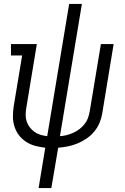

<svg xmlns="http://www.w3.org/2000/svg" viewBox="-20 -755 640 980"><path d="M177 205 211 -1Q185 -4 160 -10.5Q135 -17 113.5 -31Q92 -45 77 -64.5Q62 -84 54 -108.5Q46 -133 46 -159.5Q46 -186 50 -213L93 -472H36V-530H168L114 -203Q111 -186 111 -168Q111 -150 116.5 -134Q122 -118 132.5 -104.5Q143 -91 156.5 -81.5Q170 -72 186.5 -67Q203 -62 221 -60L333 -735H398L286 -60Q304 -61 321 -65.5Q338 -70 354.5 -77.5Q371 -85 385.5 -96Q400 -107 411.5 -121.5Q423 -136 429 -152.5Q435 -169 438 -187L495 -530H560L502 -177Q498 -152 488 -128Q478 -104 461 -83.5Q444 -63 422 -48Q400 -33 376 -23Q352 -13 327 -8Q302 -3 277 -1L242 205Z"/></svg>

Font: Iosevka Curly Slab LtExObl
Style: Regular
Weight: 300
Width: 7
Italic angle: -9°
Monospace: yes
Designer: Belleve Invis
Foundry: Belleve Invis
Version: Version 11.1.0; ttfautohint (v1.8.3)